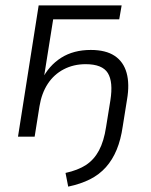

<svg xmlns="http://www.w3.org/2000/svg" viewBox="-20 -509 563 715"><path d="M234 186 224 135Q270 125 300 105.5Q330 86 348.5 51.5Q367 17 375 -36L391 -135Q402 -204 381.5 -237Q361 -270 299 -270Q254 -270 217.5 -251Q181 -232 158 -197Q135 -162 127 -113L109 0H47L124 -489H433L424 -437H178L142 -211H135Q162 -265 208 -294Q254 -323 318 -323Q374 -323 407 -301Q440 -279 451.5 -237.5Q463 -196 453 -138L437 -38Q430 11 414.5 48.5Q399 86 374.5 113.5Q350 141 315.5 158.5Q281 176 234 186Z"/></svg>

Font: Nunito Sans 10pt SemiCondensed Light
Style: Italic
Weight: 300
Width: 4
Italic angle: -9°
Designer: Vernon Adams
Foundry: Vernon Adams
Version: Version 3.101;gftools[0.9.27]